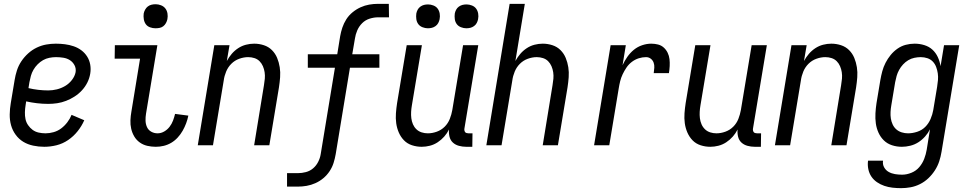

<svg xmlns="http://www.w3.org/2000/svg" viewBox="-20 -755 5040 998"><path d="M210 8Q181 8 152.5 2Q124 -4 101 -18Q78 -32 61.5 -54.5Q45 -77 37.5 -104Q30 -131 30.5 -160.5Q31 -190 36 -219L56 -339Q60 -364 68 -389Q76 -414 91 -436.5Q106 -459 126.5 -477.5Q147 -496 171 -507.5Q195 -519 220 -523.5Q245 -528 270 -528Q294 -528 317.5 -525Q341 -522 363 -514.5Q385 -507 403 -493.5Q421 -480 433 -461Q445 -442 449 -419Q453 -396 449 -372Q445 -348 434 -326Q423 -304 406 -285.5Q389 -267 368 -253.5Q347 -240 324 -231Q301 -222 277.5 -218.5Q254 -215 231 -215Q201 -215 172 -218.5Q143 -222 116 -228L113 -208Q110 -190 109.5 -171.5Q109 -153 112.5 -136Q116 -119 126 -104.5Q136 -90 149.5 -80Q163 -70 180.5 -66Q198 -62 217 -62Q237 -62 258.5 -68Q280 -74 298 -87.5Q316 -101 330 -119.5Q344 -138 352 -158L418 -130Q405 -100 383.5 -73Q362 -46 334 -27Q306 -8 274 0Q242 8 210 8ZM231 -285Q253 -285 275.5 -290.5Q298 -296 318.5 -308Q339 -320 354 -339.5Q369 -359 373 -380Q376 -400 367 -416.5Q358 -433 343 -442.5Q328 -452 309 -455Q290 -458 271 -458Q254 -458 236.5 -454.5Q219 -451 204 -442.5Q189 -434 176 -421Q163 -408 154 -392.5Q145 -377 140.5 -360.5Q136 -344 133 -328L128 -297Q153 -291 179 -288Q205 -285 231 -285Z M790 8Q767 8 745.5 3Q724 -2 706.5 -14.5Q689 -27 678 -45.5Q667 -64 662 -85.5Q657 -107 658 -130Q659 -153 663 -175L708 -450H576L577 -520H798L739 -164Q736 -146 736.5 -128Q737 -110 744 -94.5Q751 -79 766 -70.5Q781 -62 799 -62Q817 -62 833.5 -71.5Q850 -81 861.5 -96Q873 -111 879.5 -128.5Q886 -146 890 -163L959 -154Q955 -134 947.5 -114Q940 -94 929.5 -75.5Q919 -57 904 -40.5Q889 -24 870.5 -13Q852 -2 831.5 3Q811 8 790 8ZM788 -608Q774 -608 760 -613Q746 -618 738 -629Q730 -640 727.5 -655Q725 -670 727 -685Q729 -695 734.5 -705Q740 -715 748.5 -721.5Q757 -728 767.5 -730.5Q778 -733 789 -733Q803 -733 817 -727.5Q831 -722 839.5 -711Q848 -700 850.5 -685Q853 -670 850 -655Q848 -645 842.5 -635Q837 -625 828.5 -618.5Q820 -612 809.5 -610Q799 -608 788 -608Z M1008 0 1094 -520H1173L1159 -438Q1170 -458 1184.5 -475Q1199 -492 1218 -504.5Q1237 -517 1258.5 -522.5Q1280 -528 1301 -528Q1327 -528 1351.5 -520Q1376 -512 1393.5 -494.5Q1411 -477 1420.5 -454Q1430 -431 1434 -405.5Q1438 -380 1436 -353.5Q1434 -327 1430 -301L1380 0H1301L1352 -312Q1355 -329 1356.5 -346Q1358 -363 1355.5 -379.5Q1353 -396 1346.5 -411Q1340 -426 1329 -437Q1318 -448 1302.5 -453Q1287 -458 1270 -458Q1247 -458 1223.5 -449.5Q1200 -441 1182.5 -423.5Q1165 -406 1155.5 -383Q1146 -360 1143 -337L1087 0Z M1472 215V145H1529Q1549 145 1570 139.5Q1591 134 1607.5 120Q1624 106 1634 86Q1644 66 1647 46L1721 -403H1580V-473H1733L1748 -566Q1752 -589 1759.5 -611.5Q1767 -634 1780 -654.5Q1793 -675 1812.5 -691Q1832 -707 1854 -717Q1876 -727 1899 -731Q1922 -735 1944 -735H2001L2002 -665H1945Q1924 -665 1901.5 -658Q1879 -651 1862.5 -634.5Q1846 -618 1837 -597Q1828 -576 1825 -555L1811 -473H1952V-403H1799L1725 46Q1721 69 1714 91.5Q1707 114 1693.5 134.5Q1680 155 1661 171Q1642 187 1619.5 197Q1597 207 1574 211Q1551 215 1529 215Z M2172 8Q2146 8 2121.5 0Q2097 -8 2080 -25.5Q2063 -43 2053 -66Q2043 -89 2039.5 -114.5Q2036 -140 2038 -166.5Q2040 -193 2044 -219L2094 -520H2173L2121 -208Q2118 -191 2117 -174Q2116 -157 2118 -140.5Q2120 -124 2126.5 -109Q2133 -94 2144.5 -83Q2156 -72 2171.5 -67Q2187 -62 2204 -62Q2227 -62 2250.5 -70.5Q2274 -79 2291.5 -96.5Q2309 -114 2318 -137Q2327 -160 2331 -183L2387 -520H2466L2394 -87Q2393 -82 2394 -77Q2395 -72 2397.5 -68.5Q2400 -65 2405 -63.5Q2410 -62 2415 -62H2436L2435 8H2403Q2384 8 2365.5 3Q2347 -2 2334 -14Q2321 -26 2316.5 -44.5Q2312 -63 2314 -82Q2304 -62 2289 -45Q2274 -28 2255 -15.5Q2236 -3 2214.5 2.5Q2193 8 2172 8ZM2404 -608Q2390 -608 2376 -613.5Q2362 -619 2354 -630Q2346 -641 2344 -655.5Q2342 -670 2344 -685Q2346 -695 2351 -704.5Q2356 -714 2365 -720.5Q2374 -727 2384 -729.5Q2394 -732 2405 -732Q2419 -732 2433 -726.5Q2447 -721 2455 -710Q2463 -699 2465.5 -684.5Q2468 -670 2465 -655Q2463 -645 2458 -635.5Q2453 -626 2444 -619.5Q2435 -613 2425 -610.5Q2415 -608 2404 -608ZM2204 -608Q2190 -608 2176 -613.5Q2162 -619 2154 -630Q2146 -641 2144 -655.5Q2142 -670 2144 -685Q2146 -695 2151 -704.5Q2156 -714 2165 -720.5Q2174 -727 2184 -729.5Q2194 -732 2205 -732Q2219 -732 2233 -726.5Q2247 -721 2255 -710Q2263 -699 2265.5 -684.5Q2268 -670 2265 -655Q2263 -645 2258 -635.5Q2253 -626 2244 -619.5Q2235 -613 2225 -610.5Q2215 -608 2204 -608Z M2508 0 2629 -735H2708L2659 -438Q2670 -458 2684.5 -475Q2699 -492 2718 -504.5Q2737 -517 2758.5 -522.5Q2780 -528 2801 -528Q2827 -528 2851.5 -520Q2876 -512 2893.5 -494.5Q2911 -477 2920.5 -454Q2930 -431 2934 -405.5Q2938 -380 2936 -353.5Q2934 -327 2930 -301L2880 0H2801L2852 -312Q2855 -329 2856.5 -346Q2858 -363 2855.5 -379.5Q2853 -396 2846.5 -411Q2840 -426 2829 -437Q2818 -448 2802.5 -453Q2787 -458 2770 -458Q2747 -458 2723.5 -449.5Q2700 -441 2682.5 -423.5Q2665 -406 2655.5 -383Q2646 -360 2643 -337L2587 0Z M3068 0 3154 -520H3233L3216 -416Q3226 -438 3240.5 -459Q3255 -480 3274.5 -496Q3294 -512 3318 -520Q3342 -528 3365 -528Q3384 -528 3401 -523.5Q3418 -519 3430.5 -507.5Q3443 -496 3450.5 -480.5Q3458 -465 3460 -447.5Q3462 -430 3461 -411.5Q3460 -393 3457 -375H3378Q3380 -389 3381 -403Q3382 -417 3377.5 -429.5Q3373 -442 3362.5 -450Q3352 -458 3338 -458Q3319 -458 3300 -452Q3281 -446 3264.5 -433.5Q3248 -421 3236.5 -404Q3225 -387 3216.5 -369Q3208 -351 3203.5 -332.5Q3199 -314 3196 -295L3147 0Z M3672 8Q3646 8 3621.5 0Q3597 -8 3580 -25.5Q3563 -43 3553 -66Q3543 -89 3539.5 -114.5Q3536 -140 3538 -166.5Q3540 -193 3544 -219L3594 -520H3673L3621 -208Q3618 -191 3617 -174Q3616 -157 3618 -140.5Q3620 -124 3626.5 -109Q3633 -94 3644.5 -83Q3656 -72 3671.5 -67Q3687 -62 3704 -62Q3727 -62 3750.5 -70.5Q3774 -79 3791.5 -96.5Q3809 -114 3818 -137Q3827 -160 3831 -183L3887 -520H3966L3894 -87Q3893 -82 3894 -77Q3895 -72 3897.5 -68.5Q3900 -65 3905 -63.5Q3910 -62 3915 -62H3936L3935 8H3903Q3884 8 3865.5 3Q3847 -2 3834 -14Q3821 -26 3816.5 -44.5Q3812 -63 3814 -82Q3804 -62 3789 -45Q3774 -28 3755 -15.5Q3736 -3 3714.5 2.5Q3693 8 3672 8Z M4008 0 4094 -520H4173L4159 -438Q4170 -458 4184.5 -475Q4199 -492 4218 -504.5Q4237 -517 4258.5 -522.5Q4280 -528 4301 -528Q4327 -528 4351.5 -520Q4376 -512 4393.5 -494.5Q4411 -477 4420.5 -454Q4430 -431 4434 -405.5Q4438 -380 4436 -353.5Q4434 -327 4430 -301L4380 0H4301L4352 -312Q4355 -329 4356.5 -346Q4358 -363 4355.5 -379.5Q4353 -396 4346.5 -411Q4340 -426 4329 -437Q4318 -448 4302.5 -453Q4287 -458 4270 -458Q4247 -458 4223.5 -449.5Q4200 -441 4182.5 -423.5Q4165 -406 4155.5 -383Q4146 -360 4143 -337L4087 0Z M4664 223Q4641 223 4619 220.5Q4597 218 4576.5 211Q4556 204 4538.5 192Q4521 180 4509.5 163Q4498 146 4493.5 124.5Q4489 103 4492 80H4570Q4567 99 4575.5 114.5Q4584 130 4599 138.5Q4614 147 4632 150Q4650 153 4669 153Q4693 153 4717.5 143Q4742 133 4758.5 113.5Q4775 94 4784 70.5Q4793 47 4797 23L4814 -83Q4804 -63 4788.5 -45.5Q4773 -28 4753.5 -15.5Q4734 -3 4711.5 2.5Q4689 8 4668 8Q4641 8 4616.5 0Q4592 -8 4574.5 -25Q4557 -42 4546.5 -65Q4536 -88 4532.5 -113.5Q4529 -139 4530.5 -166Q4532 -193 4536 -219L4556 -339Q4560 -362 4566 -384.5Q4572 -407 4583 -428.5Q4594 -450 4609.5 -469Q4625 -488 4645 -502Q4665 -516 4688 -522Q4711 -528 4734 -528Q4760 -528 4784.5 -520.5Q4809 -513 4826.5 -497Q4844 -481 4854.5 -458.5Q4865 -436 4869 -411L4887 -520H4966L4874 34Q4870 59 4862 83.5Q4854 108 4839.5 130.5Q4825 153 4805.5 171.5Q4786 190 4762 202Q4738 214 4713 218.5Q4688 223 4664 223ZM4700 -62Q4723 -62 4747.5 -70Q4772 -78 4789.5 -95.5Q4807 -113 4817 -136.5Q4827 -160 4831 -183L4851 -303Q4854 -321 4855.5 -339Q4857 -357 4854.5 -374Q4852 -391 4846 -407Q4840 -423 4828.5 -435Q4817 -447 4800.5 -452.5Q4784 -458 4766 -458Q4750 -458 4733 -454.5Q4716 -451 4701 -442Q4686 -433 4674 -420Q4662 -407 4653.5 -391.5Q4645 -376 4640.5 -360Q4636 -344 4633 -328L4613 -208Q4610 -191 4609 -173.5Q4608 -156 4610.5 -139.5Q4613 -123 4620 -108Q4627 -93 4639 -82.5Q4651 -72 4667 -67Q4683 -62 4700 -62Z"/></svg>

Font: Iosevka Fixed
Style: Italic
Weight: 400
Italic angle: -9°
Monospace: yes
Designer: Belleve Invis
Foundry: Belleve Invis
Version: Version 33.2.4